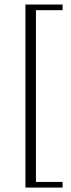

<svg xmlns="http://www.w3.org/2000/svg" viewBox="-20 -720 319 868"><path d="M95 128V-699.5H263V-674H142.5V102.5H263V128Z"/></svg>

Font: Newsreader Text Light
Style: Regular
Weight: 300
Designer: Hugues Gentile
Foundry: Production Type
Version: Version 1.001